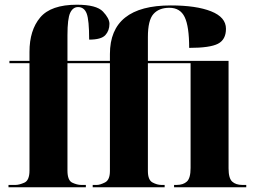

<svg xmlns="http://www.w3.org/2000/svg" viewBox="-20 -794 1081 814"><path d="M16 0H344V-10H324Q307 -10 286.5 -19.5Q266 -29 266 -71V-526H446V-69Q446 -31 425 -20.5Q404 -10 391 -10H373V0H678V-10H664Q646 -10 626.5 -20.5Q607 -31 607 -69V-526H788V-82Q788 -39 772.5 -24.5Q757 -10 729 -10H718V0H1024V-10H1007Q980 -10 964.5 -24Q949 -38 949 -80V-536H607V-637Q607 -708 630.5 -734.5Q654 -761 698 -761Q744 -761 763 -721.5Q782 -682 782 -591Q870 -591 904 -608.5Q938 -626 938 -672Q938 -721 875 -746Q812 -771 704 -771Q446 -771 446 -565V-536H266V-645Q266 -715 277.5 -739.5Q289 -764 311 -764Q337 -764 347.5 -736.5Q358 -709 358 -626Q409 -626 426.5 -645Q444 -664 444 -693Q444 -716 416.5 -745Q389 -774 306 -774Q196 -774 150.5 -720Q105 -666 105 -574V-536H20V-526H105V-71Q105 -29 83 -19.5Q61 -10 46 -10H16Z"/></svg>

Font: Noto Serif Display SemiCondensed Extra
Style: Regular
Weight: 800
Width: 4
Designer: Monotype Design Team
Foundry: Monotype Imaging Inc.
Version: Version 1.900